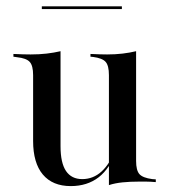

<svg xmlns="http://www.w3.org/2000/svg" viewBox="-20 -589 547 621"><path d="M175.8 -414.5V-207.3H87.1V-346Q87.1 -376.6 76.2 -388.7Q65.3 -400.8 34.7 -404L23.4 -405.6V-414.5Q41.9 -413.7 54.4 -413.3Q66.9 -412.9 79 -412.9Q107.3 -412.9 131 -415.7Q154.8 -418.5 175.8 -423.4ZM175.8 -207.3V-116.1Q175.8 -62.1 193.5 -35.9Q211.3 -9.7 246 -9.7Q281.5 -9.7 308.5 -34.3Q335.5 -58.9 354 -107.3L356.5 -103.2Q336.3 -44.4 299.2 -15.7Q262.1 12.9 208.9 12.9Q150 12.9 118.5 -24.6Q87.1 -62.1 87.1 -133.1V-207.3ZM332.3 0V-207.3H420.2V-68.5Q420.2 -37.9 431 -25.8Q441.9 -13.7 472.6 -9.7L483.9 -8.9V0Q465.3 -1.6 453.2 -1.6Q441.1 -1.6 428.2 -1.6Q400.8 -1.6 376.6 0.8Q352.4 3.2 332.3 9.7ZM420.2 -414.5V-207.3H332.3V-346Q332.3 -376.6 321.8 -388.7Q311.3 -400.8 281.5 -404.8L272.6 -405.6V-414.5Q291.1 -413.7 303.2 -413.3Q315.3 -412.9 326.6 -412.9Q353.2 -412.9 376.6 -415.7Q400 -418.5 420.2 -423.4ZM115.3 -559.7V-568.5H374.2V-559.7Z"/></svg>

Font: Playfair 144pt SemiCondensed Medium
Style: Regular
Weight: 500
Width: 4
Designer: Claus Eggers Sørensen
Foundry: Claus Eggers Sørensen
Version: Version 2.203